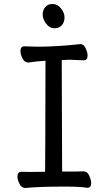

<svg xmlns="http://www.w3.org/2000/svg" viewBox="-20 -926 540 958"><path d="M107 12Q87 12 77 -9Q67 -30 67 -45Q67 -69 88 -69L128 -68L205 -69Q206 -107 207 -623Q159 -620 122 -614Q102 -614 92 -635Q82 -656 82 -671Q82 -695 103 -695Q110 -695 128.5 -694Q147 -693 167 -693Q264 -693 381 -706Q398 -706 407.5 -685Q417 -664 417 -649Q417 -625 397 -625Q340 -628 325 -628L288 -626Q289 -152 290 -70Q384 -70 397 -71Q416 -71 425.5 -49Q435 -27 435 -12Q435 11 415 11Q380 5 304 5Q172 5 107 12ZM251 -785Q227 -785 210 -808Q193 -831 193 -853Q193 -875 205.5 -890.5Q218 -906 242 -906Q267 -906 284.5 -884Q302 -862 302 -839Q302 -816 289 -800.5Q276 -785 251 -785Z"/></svg>

Font: LXGW WenKai Mono TC
Style: Bold
Weight: 700
Designer: LXGW / Fontworks Inc.
Foundry: LXGW / Fontworks Inc.
Version: Version 1.330